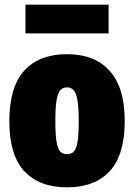

<svg xmlns="http://www.w3.org/2000/svg" viewBox="-20 -791 574 822"><path d="M267 11Q148.5 11 84.2 -58Q20 -127 20 -271Q20 -419 84.2 -489Q148.5 -559 267 -559Q385.5 -559 449.8 -487.2Q514 -415.5 514 -273Q514 -127.5 449.8 -58.2Q385.5 11 267 11ZM267 -131Q284 -131 295 -141Q306 -151 311.5 -181Q317 -211 317 -271Q317 -333 311.2 -364.2Q305.5 -395.5 294.2 -406.2Q283 -417 267 -417Q251 -417 239.8 -406.5Q228.5 -396 222.8 -365Q217 -334 217 -273Q217 -212 222.5 -181.5Q228 -151 239 -141Q250 -131 267 -131ZM89 -648V-771H445V-648Z"/></svg>

Font: Encode Sans Condensed Condensed Black
Style: Regular
Weight: 900
Width: 3
Designer: Multiple Designers
Foundry: Impallari Type
Version: Version 3.000; ttfautohint (v1.8.3) -l 8 -r 50 -G 200 -x 14 